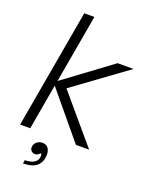

<svg xmlns="http://www.w3.org/2000/svg" viewBox="-176 -854 904 1158"><g transform="rotate(20 276.0 -274.5)"><path d="M89 0H24L158 -763H223L146 -324L450 -549H552L212 -301L467 0H382L140 -292ZM124 192Q159 192 180.5 180Q202 168 206 146Q207 137 206 122H197Q186 137 169 137Q155 137 145.5 128Q136 119 136 105Q136 85 151.5 71Q167 57 189 57Q213 57 225.5 73Q238 89 238 116Q238 160 210.5 187Q183 214 120 214Z"/></g></svg>

Font: Open Sauce One Light Italic
Style: Regular
Weight: 300
Italic angle: -10°
Designer: Alfredo Marco Pradil
Foundry: Creative Sauce Fz LLC
Version: Version 1.477